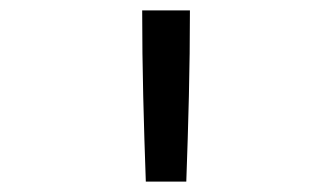

<svg xmlns="http://www.w3.org/2000/svg" viewBox="-20 -792 640 370"><path d="M261 -442Q258 -524 256 -606.5Q254 -689 254 -772H346Q346 -689 344 -606.5Q342 -524 339 -442Z"/></svg>

Font: Iosevka Custom Extended
Style: Regular
Weight: 400
Width: 7
Monospace: yes
Designer: Belleve Invis
Foundry: Belleve Invis
Version: Version 11.2.4; ttfautohint (v1.8.4)